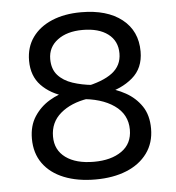

<svg xmlns="http://www.w3.org/2000/svg" viewBox="-48 -665 665 724"><g transform="rotate(-5 284.5 -303.5)"><path d="M212 -328 272 -338Q344 -352 380 -379.5Q416 -407 416 -453Q416 -500 381 -526.5Q346 -553 285 -553Q226 -553 190 -526Q154 -499 154 -454Q154 -416 174.5 -393Q195 -370 229.5 -358.5Q264 -347 305 -343L349 -328Q390 -320 427 -299.5Q464 -279 487 -245Q510 -211 510 -160Q510 -106 481.5 -67Q453 -28 402.5 -7.5Q352 13 285 13Q217 13 166 -7.5Q115 -28 87 -67Q59 -106 59 -161Q59 -210 81.5 -244.5Q104 -279 139 -300Q174 -321 212 -328ZM350 -307 282 -293Q218 -283 178.5 -249.5Q139 -216 139 -162Q139 -111 178 -82.5Q217 -54 285 -54Q350 -54 390 -82Q430 -110 430 -163Q430 -221 381.5 -255Q333 -289 252 -294L201 -309Q143 -325 108.5 -361Q74 -397 74 -455Q74 -506 100.5 -543Q127 -580 174.5 -600Q222 -620 285 -620Q383 -620 439.5 -575.5Q496 -531 496 -453Q496 -390 453.5 -354Q411 -318 350 -307Z"/></g></svg>

Font: Baloo Bhaijaan 2
Style: Regular
Weight: 400
Designer: Sanskriti Dholi, Noopur Datye and Ek Type
Foundry: Ek Type
Version: Version 1.701